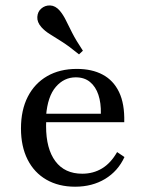

<svg xmlns="http://www.w3.org/2000/svg" viewBox="-20 -684 542 715"><path d="M259.7 11.3Q198.4 11.3 152.8 -14.9Q107.3 -41.1 82.7 -89.9Q58.1 -138.7 58.1 -205.6Q58.1 -274.2 83.5 -323.8Q108.9 -373.4 155.6 -400.4Q202.4 -427.4 266.1 -427.4Q322.6 -427.4 362.5 -406Q402.4 -384.7 423.4 -341.1Q444.4 -297.6 442.7 -229H117.7L116.1 -260.5H355.6Q356.5 -300.8 346.4 -331Q336.3 -361.3 315.3 -378.6Q294.4 -396 262.1 -396Q218.5 -396 187.9 -360.5Q157.3 -325 151.6 -253.2L153.2 -250.8Q152.4 -242.7 152 -233.9Q151.6 -225 151.6 -214.5Q151.6 -129.8 186.3 -83.5Q221 -37.1 286.3 -37.1Q327.4 -37.1 360.1 -56.9Q392.7 -76.6 416.1 -117.7L443.5 -99.2Q419.4 -46.8 371.4 -17.7Q323.4 11.3 259.7 11.3ZM274.2 -481.5Q237.9 -511.3 211.3 -528.2Q184.7 -545.2 165.7 -556.9Q146.8 -568.5 133.9 -583.1Q117.7 -601.6 119 -621Q120.2 -640.3 133.1 -651.6Q147.6 -664.5 166.9 -663.7Q186.3 -662.9 202.4 -644.4Q215.3 -629 225 -609.3Q234.7 -589.5 248.8 -561.7Q262.9 -533.9 288.7 -495.2Z"/></svg>

Font: Playfair 12pt Medium
Style: Regular
Weight: 500
Designer: Claus Eggers Sørensen
Foundry: Claus Eggers Sørensen
Version: Version 2.000;gftools[0.9.28]